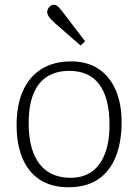

<svg xmlns="http://www.w3.org/2000/svg" viewBox="-20 -776 583 810"><path d="M269 14Q197 14 148 -18Q99 -50 74.5 -109Q50 -168 50 -249Q50 -332 76.5 -392Q103 -452 154.5 -484.5Q206 -517 280 -517Q348 -517 395.5 -485.5Q443 -454 468 -396.5Q493 -339 493 -261Q493 -175 467.5 -113Q442 -51 392.5 -18.5Q343 14 269 14ZM278 -26Q331 -26 367 -51.5Q403 -77 422.5 -127Q442 -177 442 -249Q442 -306 431 -349Q420 -392 398.5 -420.5Q377 -449 345.5 -463Q314 -477 272 -477Q218 -477 179.5 -453Q141 -429 121 -380Q101 -331 101 -257Q101 -181 121.5 -129.5Q142 -78 181.5 -52Q221 -26 278 -26ZM320 -584 212 -678Q193 -695 186 -706Q179 -717 179 -726Q179 -733 183 -740Q187 -747 193.5 -751.5Q200 -756 207 -756Q215 -756 222 -750.5Q229 -745 238 -734L339 -602Z"/></svg>

Font: Literata ExtraLight
Style: Regular
Weight: 250
Designer: Latin by Veronika Burian and Jose Scaglione. Greek by Irene Vlachou. Cyrillic by Vera Evstafieva.
Foundry: TypeTogether
Version: Version 3.103;gftools[0.9.29]